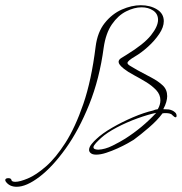

<svg xmlns="http://www.w3.org/2000/svg" viewBox="-264 -532 696 735"><path d="M-242 163Q-244 159 -244 158Q-244 150 -232 150Q-221 150 -220 158Q-218 164 -205 164Q-188 164 -157 151Q-126 138 -88.5 105.5Q-51 73 -13.5 14.5Q24 -44 55 -134Q86 -224 102 -353Q109 -409 137 -444Q165 -479 202.5 -495.5Q240 -512 275 -512Q311 -512 337 -496Q363 -480 363 -451Q363 -428 345.5 -402Q328 -376 302.5 -353Q277 -330 253 -316Q224 -299 224 -291Q224 -286 234 -280Q244 -274 263 -263Q291 -248 316.5 -234.5Q342 -221 359 -205Q376 -189 376 -164Q376 -154 372.5 -141.5Q369 -129 361 -114Q367 -114 372.5 -113.5Q378 -113 382 -113Q389 -112 395.5 -109Q402 -106 407 -101Q412 -96 412 -89Q412 -83 408 -83Q404 -83 396 -91Q392 -96 385 -97.5Q378 -99 371 -99Q362 -99 358 -98Q339 -72 306.5 -44Q274 -16 248 3Q242 7 225 16.5Q208 26 186 36Q164 46 142.5 53Q121 60 104 60Q89 60 82 53Q77 48 77 42Q77 31 87 19Q97 7 104 1Q127 -21 165 -43Q203 -65 245 -83Q287 -101 322 -109Q327 -111 330 -112Q333 -113 340 -114Q350 -131 350 -148Q350 -170 334 -187Q318 -204 295 -218Q272 -232 248.5 -244.5Q225 -257 210 -269Q190 -285 190 -295Q190 -303 199 -309Q208 -315 220 -322Q287 -363 314 -397Q341 -431 341 -456Q341 -479 322.5 -491.5Q304 -504 278 -504Q250 -504 219 -488.5Q188 -473 164.5 -439Q141 -405 133 -350Q117 -230 77.5 -132Q38 -34 -12.5 36.5Q-63 107 -113 145Q-163 183 -200 183Q-228 183 -242 163ZM112 41Q138 40 167 25.5Q196 11 215 -1Q281 -43 334 -100Q304 -94 262.5 -79Q221 -64 183 -44Q145 -24 123 -4Q121 -2 112 6.5Q103 15 97 23.5Q91 32 96 37Q99 39 103.5 40Q108 41 112 41Z"/></svg>

Font: Fuggles
Style: Regular
Weight: 400
Designer: Rob Leuschke
Foundry: Robert E. Leuschke
Version: Version 1.100; ttfautohint (v1.8.3)